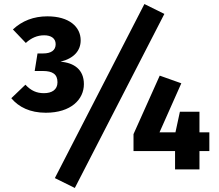

<svg xmlns="http://www.w3.org/2000/svg" viewBox="-20 -840 1087 952"><path d="M696 -820 252 43 351 92 795 -771ZM396 -423C396 -495 347 -529 280 -534C348 -551 380 -590 380 -640C380 -707 323 -759 215 -759C147 -759 90 -737 44 -694L108 -627C135 -652 165 -665 199 -665C233 -665 256 -650 256 -621C256 -591 234 -575 194 -575H166L152 -488H192C241 -488 265 -472 265 -432C265 -395 237 -378 198 -378C162 -378 134 -390 106 -420L36 -353C73 -309 129 -281 207 -281C332 -281 396 -347 396 -423ZM1018 -184H969V-286H872L850 -184H771L879 -427L772 -465L642 -175V-91H848V0H969V-91H1018Z"/></svg>

Font: Glow Sans SC Normal ExtraBold
Style: Regular
Weight: 800
Designer: Ryoko NISHIZUKA (kana, bopomofo & ideographs); Paul D. Hunt (Latin, Greek & Cyrillic); Sandoll Communications, Soo-young
Version: Version 0.93